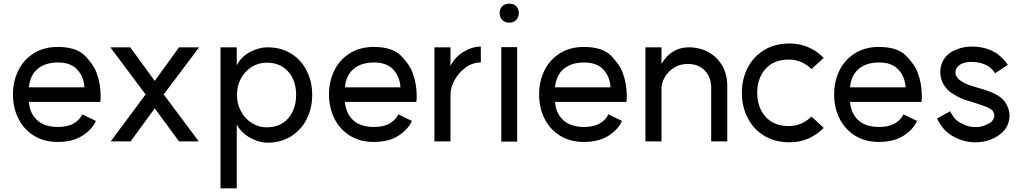

<svg xmlns="http://www.w3.org/2000/svg" viewBox="-20 -771 5595 1051"><path d="M298 -429Q229 -429 187 -395Q145 -361 138 -293H442Q439 -351 403 -390Q367 -429 298 -429ZM296 -514Q399 -514 446 -465Q493 -416 508 -374Q531 -315 531 -245Q531 -226 529 -213H138Q144 -148 184.5 -112Q225 -76 297 -76Q351 -76 384.5 -96Q418 -116 430 -145L505 -109Q483 -61 430 -27.5Q377 6 296 6Q220 6 164.5 -29Q109 -64 80 -123Q51 -182 51 -254Q51 -326 80 -385Q109 -444 164.5 -479Q220 -514 296 -514Z M876 -254 1068 3H960L827 -178L695 3H586L777 -254L584 -512H693L827 -328L960 -512H1070Z M1601 -252Q1601 -329 1558 -378.5Q1515 -428 1439 -428Q1396 -428 1358.5 -405Q1321 -382 1299 -341.5Q1277 -301 1277 -252Q1277 -203 1299 -162Q1321 -121 1358.5 -97.5Q1396 -74 1439 -74Q1515 -74 1558 -124Q1601 -174 1601 -252ZM1187 -512H1276V-413Q1300 -461 1349 -486.5Q1398 -512 1443 -512Q1519 -512 1574.5 -477Q1630 -442 1659.5 -382.5Q1689 -323 1689 -252Q1689 -180 1659.5 -120.5Q1630 -61 1574.5 -25.5Q1519 10 1443 10Q1398 10 1349 -17Q1300 -44 1276 -90V260H1187Z M2028 -429Q1959 -429 1917 -395Q1875 -361 1868 -293H2172Q2169 -351 2133 -390Q2097 -429 2028 -429ZM2026 -514Q2129 -514 2176 -465Q2223 -416 2238 -374Q2261 -315 2261 -245Q2261 -226 2259 -213H1868Q1874 -148 1914.5 -112Q1955 -76 2027 -76Q2081 -76 2114.5 -96Q2148 -116 2160 -145L2235 -109Q2213 -61 2160 -27.5Q2107 6 2026 6Q1950 6 1894.5 -29Q1839 -64 1810 -123Q1781 -182 1781 -254Q1781 -326 1810 -385Q1839 -444 1894.5 -479Q1950 -514 2026 -514Z M2612 -516V-429Q2567 -429 2529 -401.5Q2491 -374 2468.5 -332.5Q2446 -291 2446 -252V3H2358V-512H2446V-409Q2468 -457 2516 -486.5Q2564 -516 2612 -516Z M2811 -513V4H2724V-513ZM2768 -751Q2792 -751 2806 -736.5Q2820 -722 2820 -700Q2820 -677 2806 -662Q2792 -647 2768 -647Q2743 -647 2729 -662Q2715 -677 2715 -700Q2715 -722 2729 -736.5Q2743 -751 2768 -751Z M3178 -429Q3109 -429 3067 -395Q3025 -361 3018 -293H3322Q3319 -351 3283 -390Q3247 -429 3178 -429ZM3176 -514Q3279 -514 3326 -465Q3373 -416 3388 -374Q3411 -315 3411 -245Q3411 -226 3409 -213H3018Q3024 -148 3064.5 -112Q3105 -76 3177 -76Q3231 -76 3264.5 -96Q3298 -116 3310 -145L3385 -109Q3363 -61 3310 -27.5Q3257 6 3176 6Q3100 6 3044.5 -29Q2989 -64 2960 -123Q2931 -182 2931 -254Q2931 -326 2960 -385Q2989 -444 3044.5 -479Q3100 -514 3176 -514Z M3744 -421Q3704 -421 3671.5 -401.5Q3639 -382 3620 -350Q3601 -318 3601 -284V3H3513V-512H3601V-421Q3626 -465 3664.5 -488.5Q3703 -512 3750 -512Q3810 -512 3858 -485.5Q3906 -459 3933.5 -411.5Q3961 -364 3961 -302V3H3873V-292Q3873 -347 3839 -384Q3805 -421 3744 -421Z M4422 -133 4489 -71Q4452 -33 4404.5 -12.5Q4357 8 4303 8Q4222 8 4163 -28Q4104 -64 4072.5 -126Q4041 -188 4041 -263Q4041 -338 4072.5 -399.5Q4104 -461 4163 -497Q4222 -533 4303 -533Q4357 -533 4404.5 -512.5Q4452 -492 4489 -454L4422 -393Q4397 -418 4365.5 -431.5Q4334 -445 4299 -445Q4216 -445 4170.5 -394Q4125 -343 4125 -263Q4125 -183 4170.5 -132Q4216 -81 4299 -81Q4334 -81 4365.5 -94.5Q4397 -108 4422 -133Z M4793 -429Q4724 -429 4682 -395Q4640 -361 4633 -293H4937Q4934 -351 4898 -390Q4862 -429 4793 -429ZM4791 -514Q4894 -514 4941 -465Q4988 -416 5003 -374Q5026 -315 5026 -245Q5026 -226 5024 -213H4633Q4639 -148 4679.5 -112Q4720 -76 4792 -76Q4846 -76 4879.5 -96Q4913 -116 4925 -145L5000 -109Q4978 -61 4925 -27.5Q4872 6 4791 6Q4715 6 4659.5 -29Q4604 -64 4575 -123Q4546 -182 4546 -254Q4546 -326 4575 -385Q4604 -444 4659.5 -479Q4715 -514 4791 -514Z M5392 -407Q5352 -432 5298 -432Q5237 -432 5216 -397Q5210 -384 5210 -373Q5210 -357 5222 -345Q5228 -334 5247 -324Q5267 -311 5292 -303L5328 -292Q5393 -274 5425.5 -257.5Q5458 -241 5474 -222Q5487 -207 5496.5 -185Q5506 -163 5506 -138Q5506 -108 5492 -79Q5470 -39 5419 -14Q5402 -6 5381 0Q5360 6 5342 7Q5333 8 5317 8Q5251 8 5186 -31Q5157 -50 5137 -77Q5117 -104 5109 -122L5181 -162Q5191 -143 5201 -129Q5211 -115 5230 -103Q5260 -85 5283 -79.5Q5306 -74 5337 -76Q5359 -78 5382 -90Q5397 -96 5404.5 -102Q5412 -108 5417 -118Q5423 -130 5423 -139Q5423 -152 5411 -168Q5401 -177 5380.5 -185.5Q5360 -194 5304 -212L5268 -223Q5236 -232 5204 -253Q5176 -268 5161 -287Q5146 -303 5136.5 -326.5Q5127 -350 5127 -377Q5127 -406 5140 -435Q5161 -475 5200.5 -493.5Q5240 -512 5278 -515Q5285 -516 5302 -516Q5378 -516 5437 -478Q5476 -449 5497 -416L5427 -370Q5414 -392 5392 -407Z"/></svg>

Font: SUIT Medium
Style: Regular
Weight: 500
Designer: Sunn Youn; Korean Glyphs from Source Han Sans (Sandoll Communications; Soo-young Jang, Joo-yeon Kang)
Foundry: Sunn
Version: Version 1.120